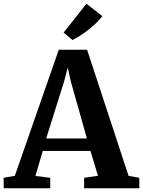

<svg xmlns="http://www.w3.org/2000/svg" viewBox="-36 -1015 772 1035"><path d="M44 -67.5 281 -747H433.5L657 -67L715 -56.5V0H417.5V-56.5L492 -67.5L451.5 -201.5H194.5L155 -66.5L235 -56.5V0H-16L-16.5 -56.5ZM432.5 -268.5 345.5 -577 329 -651 309.5 -576 213 -268.5ZM354.5 -799.5 307 -839.5 430 -995 515.5 -928Q501 -908.5 481.2 -889.8Q461.5 -871 439.5 -853.8Q417.5 -836.5 396 -822.8Q374.5 -809 355.5 -799.5Z"/></svg>

Font: Merriweather 28pt
Style: Bold
Weight: 700
Version: Version 2.100